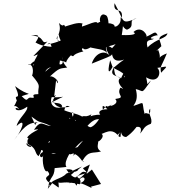

<svg xmlns="http://www.w3.org/2000/svg" viewBox="-20 -943 1086 1222"><path d="M460 15C466 39 483 -11 380 55C401 66 436 -16 504 83C512 77 524 93 504 81C545 12 569 36 623 21C577 -5 625 -52 593 -39C611 -34 666 -90 607 -97C615 -62 674 -145 728 -85C773 -128 709 -69 747 -72C756 -142 737 -72 783 -71C796 -81 852 -114 901 -227C831 -116 805 -125 779 -106C801 -120 901 -172 872 -93C896 -120 894 -139 940 -155C957 -189 912 -228 936 -251C939 -191 913 -237 900 -218C879 -304 907 -294 833 -270C817 -267 868 -292 844 -376C900 -364 874 -337 941 -430C908 -406 925 -388 910 -451C987 -404 1012 -484 981 -511C1043 -518 1058 -534 1005 -480C998 -528 1003 -508 1042 -603C957 -572 1019 -545 987 -625C993 -632 947 -593 1007 -649C999 -695 970 -705 1046 -731C1037 -694 978 -701 919 -641C903 -698 937 -682 960 -696C910 -696 968 -721 984 -718C967 -753 959 -728 908 -708C928 -709 882 -788 829 -739C851 -728 834 -717 755 -720C770 -810 750 -768 788 -754C848 -777 787 -815 849 -826C745 -785 776 -803 709 -923C698 -845 770 -912 754 -820C753 -847 745 -812 746 -838C760 -785 702 -758 708 -783C674 -808 623 -790 672 -760C672 -861 650 -843 645 -850C615 -861 600 -794 639 -786C651 -814 587 -808 602 -780C614 -833 531 -775 480 -769C516 -699 493 -779 506 -793C476 -804 429 -784 394 -774C381 -804 391 -759 355 -797C380 -726 315 -696 362 -676C328 -707 334 -686 380 -761C343 -721 355 -713 369 -679C426 -717 348 -668 281 -661C300 -676 304 -661 308 -645C278 -647 237 -653 206 -673C254 -739 190 -715 176 -716C272 -716 235 -658 282 -679C188 -578 172 -576 220 -597C214 -571 160 -524 237 -516C202 -533 199 -554 195 -524C205 -543 163 -499 218 -559C176 -553 175 -517 159 -534C204 -534 187 -457 183 -464C250 -386 219 -402 224 -344C154 -344 231 -313 170 -322C147 -315 158 -290 118 -331C196 -360 165 -324 76 -395C124 -288 62 -356 87 -303C56 -227 64 -300 103 -247C60 -279 74 -207 153 -264C162 -237 93 -186 86 -141C155 -207 115 -101 71 -54C150 -162 172 -158 222 -166C188 -156 223 -113 180 -201C246 -151 215 -181 305 -141C254 -143 243 -187 196 -117C264 -127 181 -109 153 -68C177 -45 146 -79 157 -22C208 -7 154 3 147 -31C219 -2 196 29 225 51C268 -15 208 4 254 16C243 67 251 14 337 36C282 43 299 -8 336 -39C331 -71 264 -11 295 -46C318 2 240 16 272 18C202 36 251 82 256 41C244 85 263 162 281 145C313 178 272 172 273 195C299 251 340 187 284 259C296 205 300 289 292 211C363 249 356 272 352 218C371 227 388 206 488 230C513 176 418 191 521 161C443 243 436 186 467 239C497 141 558 205 480 226C499 211 583 273 559 245L623 228L565 136L531 164L552 104C490 139 505 118 533 155C505 148 510 145 478 174C408 218 406 250 461 191C483 161 465 227 402 135C467 129 428 165 473 144C474 136 496 123 501 117C403 161 411 159 427 174C474 136 463 135 402 162C370 200 300 195 286 250C299 172 324 194 328 127C350 126 435 116 402 119C380 77 454 5 413 30C432 62 482 -6 443 49C513 -1 550 -32 458 -2C522 -72 513 -35 528 -71L449 23ZM347 -413C359 -430 307 -470 294 -453C362 -516 360 -505 407 -513C416 -507 376 -535 374 -585C395 -490 352 -572 268 -486C291 -542 382 -500 356 -545C335 -493 383 -573 348 -560C445 -547 366 -524 431 -591C463 -575 422 -595 511 -616C475 -641 550 -650 599 -674C570 -704 543 -682 486 -663C516 -656 488 -589 592 -665C565 -661 520 -634 510 -679C526 -616 658 -649 664 -595C646 -661 646 -636 716 -662C643 -584 671 -586 709 -624C654 -674 637 -645 687 -575C657 -634 586 -610 564 -538C683 -587 702 -587 693 -613C693 -617 683 -532 770 -564C685 -506 708 -488 681 -560C656 -455 684 -488 699 -524C682 -506 767 -494 776 -455C762 -438 784 -477 779 -502C733 -413 744 -441 785 -427C714 -469 714 -440 705 -513C673 -462 718 -462 748 -448C707 -423 782 -355 767 -385C737 -351 790 -374 746 -385C717 -333 789 -324 713 -313C749 -279 653 -255 692 -279C635 -240 685 -303 626 -235C652 -227 606 -303 664 -248C568 -244 638 -194 620 -213C552 -214 496 -184 528 -133C529 -128 565 -189 611 -184C624 -207 586 -137 554 -133C517 -149 530 -148 562 -215C501 -184 534 -230 461 -174C410 -235 462 -244 444 -201C404 -225 439 -169 421 -191C434 -204 471 -157 529 -161C523 -218 441 -217 384 -243C393 -207 382 -291 424 -263C383 -259 333 -248 317 -308C302 -273 368 -303 376 -265C350 -245 288 -263 309 -325C393 -317 416 -350 308 -290C361 -380 315 -311 326 -340L337 -432Z"/></svg>

Font: Hussar Lance
Style: Italic
Weight: 700
Foundry: Cannot Into Space Fonts, PlusOne Fonts
Version: Version 2.27